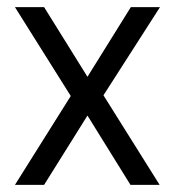

<svg xmlns="http://www.w3.org/2000/svg" viewBox="-20 -520 492 540"><path d="M179 -250 22 0H104L226 -195L347 0H429L271 -252L430 -500H348L226 -304L104 -500H22Z"/></svg>

Font: Sunflower Light
Style: Regular
Weight: 300
Designer: JIKJI
Foundry: JIKJI
Version: Version 1.00